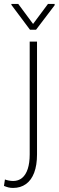

<svg xmlns="http://www.w3.org/2000/svg" viewBox="-66 -739 297 973"><path d="M84.5 -528.3H121.6V43.5Q121.6 98.1 107.2 136.2Q92.8 174.3 65.4 193.8Q38.1 213.4 0.5 213.4Q-13.2 213.4 -23.7 210.7Q-34.2 208 -45.9 203.1L-41 170.4Q-34.7 173.3 -22.2 175.8Q-9.8 178.2 0.5 178.2Q27.3 178.2 46.1 162.6Q64.9 147 74.7 116.7Q84.5 86.4 84.5 43.5ZM26.4 -719.2 101.6 -617.7 177.2 -719.2H210.9V-712.4L116.7 -588.4H85.9L-8.3 -714.4V-719.2Z"/></svg>

Font: Roboto Condensed ExtraLight
Style: Regular
Weight: 250
Designer: Christian Robertson
Foundry: Google
Version: Version 3.008; 2023